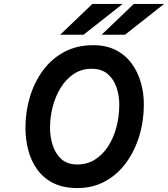

<svg xmlns="http://www.w3.org/2000/svg" viewBox="-20 -941 852 973"><path d="M372 12Q300.5 12 250.2 -13.2Q200 -38.5 168.8 -82Q137.5 -125.5 123.2 -180.2Q109 -235 109 -293.5Q109 -374.5 131.5 -449.5Q154 -524.5 197.5 -583.8Q241 -643 305 -677.5Q369 -712 452 -712Q518.5 -712 567.2 -687Q616 -662 647.2 -619.2Q678.5 -576.5 693.8 -522.8Q709 -469 709 -411.5Q709 -328 685.8 -251.8Q662.5 -175.5 619 -116Q575.5 -56.5 513 -22.2Q450.5 12 372 12ZM371.5 -107.5Q421.5 -107.5 460.8 -132Q500 -156.5 527.8 -199.2Q555.5 -242 570 -296.8Q584.5 -351.5 584.5 -411.5Q584.5 -455.5 570.8 -497Q557 -538.5 526.2 -565.5Q495.5 -592.5 444.5 -592.5Q393.5 -592.5 354.2 -566.5Q315 -540.5 288 -497Q261 -453.5 247.2 -400.5Q233.5 -347.5 233.5 -293.5Q233.5 -247.5 247 -205Q260.5 -162.5 290.8 -135Q321 -107.5 371.5 -107.5ZM495 -765 658 -921H811.5L613.5 -765ZM285 -765 448 -921H601.5L403.5 -765Z"/></svg>

Font: Overpass
Style: Bold Italic
Weight: 700
Italic angle: -10°
Designer: Delve Withrington, Dave Bailey, Thomas Jockin
Foundry: Delve Fonts LLC
Version: Version 4.000; ttfautohint (v1.8.3)